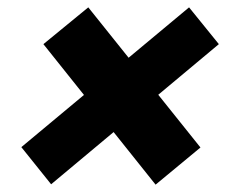

<svg xmlns="http://www.w3.org/2000/svg" viewBox="-20 -611 620 522"><path d="M220 -591 525 -210 403 -109 98 -491ZM38 -211 494 -591 575 -491 119 -110Z"/></svg>

Font: Albert Sans ExtraBold
Style: Italic
Weight: 800
Italic angle: -11.25°
Designer: Andreas Rasmussen
Foundry: a.Foundry
Version: Version 1.025